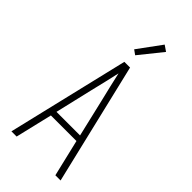

<svg xmlns="http://www.w3.org/2000/svg" viewBox="-297 -1030 1094 1094"><g transform="rotate(45 250.0 -483.5)"><path d="M52 0 227 -735H273L448 0H406L353 -223H147L94 0ZM155 -260H345L291 -490Q280 -534 270 -577.5Q260 -621 250 -665Q240 -621 230 -577.5Q220 -534 209 -490ZM244 -805 216 -825 320 -967 355 -943Z"/></g></svg>

Font: Iosevka SS18 Extralight
Style: Regular
Weight: 200
Monospace: yes
Designer: Belleve Invis
Foundry: Belleve Invis
Version: Version 25.1.1; ttfautohint (v1.8.4)